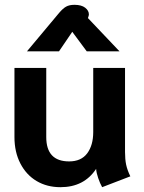

<svg xmlns="http://www.w3.org/2000/svg" viewBox="-20 -767 596 797"><path d="M40 -198V-485H172V-198Q172 -97 267 -97Q317 -97 342 -130.5Q367 -164 367 -219V-485H499V-136Q499 -106 503.5 -84Q508 -62 521 -35L404 10Q395 -6 387.5 -28Q380 -50 379 -66Q329 10 231 10Q175 10 132 -15.5Q89 -41 64.5 -88.5Q40 -136 40 -198ZM225 -713Q241 -732 254.5 -739.5Q268 -747 289 -747Q318 -747 333.5 -735Q349 -723 349 -707Q349 -704 347 -698L345 -692L476 -554H340L280 -635L225 -554H92Z"/></svg>

Font: Niramit
Style: Bold
Weight: 700
Designer: Katatrad Aksorn Co.,Ltd.
Foundry: Cadson Demak Co.,Ltd.
Version: Version 1.001; ttfautohint (v1.6)